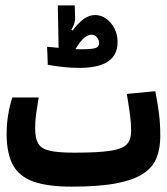

<svg xmlns="http://www.w3.org/2000/svg" viewBox="-20 -696 626 720"><path d="M248.5 3.9Q158.7 3.9 105.2 -15.1Q51.8 -34.2 28.3 -77.6Q4.9 -121.1 4.9 -194.3Q4.9 -231.9 11 -267.8Q17.1 -303.7 26.4 -330.6H125Q118.7 -292 115.2 -267.1Q111.8 -242.2 111.8 -214.4Q111.8 -177.2 123.5 -157.5Q135.3 -137.7 167 -130.6Q198.7 -123.5 258.3 -123.5Q348.6 -123.5 394.5 -130.6Q440.4 -137.7 456.1 -155.3Q471.7 -172.9 471.7 -204.6Q471.7 -234.9 467.5 -265.6Q463.4 -296.4 455.6 -343.8L562.5 -354Q571.8 -305.2 576.4 -268.1Q581.1 -231 581.1 -185.1Q581.1 -139.6 567.1 -104.2Q553.2 -68.8 517.1 -44.9Q481 -21 416 -8.5Q351.1 3.9 248.5 3.9ZM277.8 -441.4Q244.1 -441.4 213.1 -445.1Q182.1 -448.7 159.2 -453.1L156.7 -520.5Q164.1 -520 175.3 -519Q186.5 -517.6 199.7 -516.6L196.8 -675.8H260.3L261.7 -630.9Q262.2 -607.9 247.6 -584.5L252 -581.5Q272 -608.4 293 -624Q314 -639.6 336.4 -639.6Q369.6 -639.6 395.3 -609.9Q420.9 -580.1 420.9 -537.6Q420.9 -441.4 277.8 -441.4ZM262.7 -511.7Q274.4 -511.2 282.2 -511.2Q323.2 -511.2 337.4 -515.6Q351.6 -520 351.6 -534.2Q351.6 -545.9 343.8 -555.9Q335.9 -565.9 322.8 -565.9Q310.1 -565.9 295.7 -554Q281.2 -542 262.7 -511.7Z"/></svg>

Font: CaskaydiaCove NFP SemiBold
Style: Regular
Weight: 600
Designer: Aaron Bell
Foundry: Saja Typeworks
Version: Version 2111.001; VTT 6.35;Nerd Fonts 3.1.1